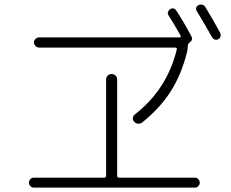

<svg xmlns="http://www.w3.org/2000/svg" viewBox="-20 -857 1040 865"><path d="M963.9 -680.7Q946.3 -671.9 934.6 -690.4Q901.4 -750 867.2 -805.7Q856.4 -823.2 874 -834Q881.8 -837.9 890.6 -835.9Q899.4 -834 904.3 -826.2Q941.4 -766.6 971.7 -709Q975.6 -701.2 973.6 -692.9Q971.7 -684.6 963.9 -680.7ZM587.9 -341.8Q732.4 -454.1 776.4 -633.8Q778.3 -642.6 769.5 -642.6H156.2Q147.5 -642.6 140.1 -649.9Q132.8 -657.2 132.8 -666Q132.8 -674.8 140.1 -681.6Q147.5 -688.5 156.2 -688.5H789.1Q792 -688.5 793.9 -691.4Q795.9 -694.3 793.9 -696.3Q763.7 -749 739.3 -788.1Q734.4 -794.9 736.8 -802.7Q739.3 -810.5 746.1 -815.4Q763.7 -826.2 775.4 -807.6Q805.7 -761.7 841.8 -694.3Q850.6 -677.7 835.9 -667Q827.1 -660.2 827.1 -656.2Q825.2 -631.8 822.3 -621.1Q796.9 -520.5 749 -445.3Q701.2 -370.1 621.1 -305.7Q613.3 -298.8 602.1 -299.8Q590.8 -300.8 584 -309.1Q577.1 -317.4 578.6 -326.7Q580.1 -335.9 587.9 -341.8ZM131.8 -11.7Q123 -11.7 116.7 -18.6Q110.4 -25.4 110.4 -34.2Q110.4 -43 116.7 -49.8Q123 -56.6 131.8 -56.6H450.2Q458 -56.6 458 -65.4V-499Q458 -508.8 464.8 -516.1Q471.7 -523.4 482.9 -523.4Q494.1 -523.4 501 -516.1Q507.8 -508.8 507.8 -499V-65.4Q507.8 -57.6 515.6 -56.6H858.4Q867.2 -56.6 873.5 -49.8Q879.9 -43 879.9 -34.2Q879.9 -25.4 873.5 -18.6Q867.2 -11.7 858.4 -11.7Z"/></svg>

Font: Rounded-X Mgen+ 1mn light
Style: Regular
Weight: 200
Designer: [Source Han Sans]
Ryoko NISHIZUKA  (kana & ideographs); Paul D. Hunt (Latin, Greek & Cyrillic); Wenlong ZHANG  (bopomofo
Version: Version 1.059.20150602